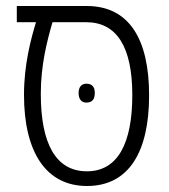

<svg xmlns="http://www.w3.org/2000/svg" viewBox="-20 -608 564 640"><path d="M270 12C409 12 477 -101 477 -290C477 -477 411 -588 269 -588H36V-534H100C83 -478 60 -393 60 -292C60 -100 134 12 270 12ZM268 -37C166 -38 116 -129 116 -295C116 -392 137 -472 155 -534H267C369 -534 421 -452 421 -291C421 -131 373 -36 268 -37ZM242 -298C242 -278 251 -266 268 -266C288 -266 296 -278 296 -298C296 -317 288 -329 268 -329C251 -329 242 -317 242 -298Z"/></svg>

Font: Noto Sans Hebrew Condensed Light
Style: Regular
Weight: 300
Width: 3
Designer: Monotype Design Team
Foundry: Monotype Imaging Inc.
Version: Version 2.004